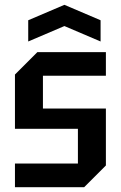

<svg xmlns="http://www.w3.org/2000/svg" viewBox="-20 -776 501 796"><path d="M42 0V-98H303V-242H42V-467L135 -560H419V-462H158V-326H419V-90L329 0ZM97 -604V-692L247 -756L397 -692V-604L247 -668Z"/></svg>

Font: Tektur SemiCondensed Medium
Style: Regular
Weight: 500
Width: 4
Designer: Adam Jagosz
Foundry: Adam Jagosz
Version: Version 1.005;gftools[0.9.30]